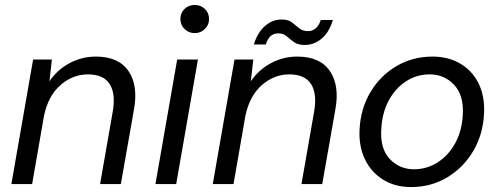

<svg xmlns="http://www.w3.org/2000/svg" viewBox="-20 -745 2025 777"><path d="M26 0 114 -504H190L180 -416Q212 -463 261.5 -489.5Q311 -516 368 -516Q460 -516 500 -457.5Q540 -399 522 -301L469 0H385L436 -292Q449 -365 424 -404.5Q399 -444 336 -444Q274 -444 224.5 -400.5Q175 -357 158 -276L110 0Z M768 -611Q744 -611 727 -627.5Q710 -644 710 -668Q710 -693 727 -709Q744 -725 768 -725Q792 -725 809 -709Q826 -693 826 -668Q826 -644 809 -627.5Q792 -611 768 -611ZM609 0 697 -504H781L693 0Z M841 0 929 -504H1005L995 -416Q1027 -463 1076.5 -489.5Q1126 -516 1183 -516Q1275 -516 1315 -457.5Q1355 -399 1337 -301L1284 0H1200L1251 -292Q1264 -365 1239 -404.5Q1214 -444 1151 -444Q1089 -444 1039.5 -400.5Q990 -357 973 -276L925 0ZM1007 -565Q1023 -615 1053 -640.5Q1083 -666 1120 -666Q1147 -666 1162 -654Q1177 -642 1191 -630.5Q1205 -619 1227 -619Q1243 -619 1257 -630Q1271 -641 1278 -664H1327Q1312 -614 1281.5 -588.5Q1251 -563 1213 -563Q1186 -563 1170 -574.5Q1154 -586 1140.5 -598Q1127 -610 1106 -610Q1069 -610 1056 -565Z M1644 12Q1579 12 1531 -17.5Q1483 -47 1457.5 -99Q1432 -151 1435 -219Q1439 -305 1479 -372Q1519 -439 1584.5 -477.5Q1650 -516 1730 -516Q1795 -516 1843.5 -487Q1892 -458 1917 -407Q1942 -356 1939 -287Q1935 -201 1895 -133.5Q1855 -66 1789.5 -27Q1724 12 1644 12ZM1655 -60Q1708 -60 1752 -88.5Q1796 -117 1823 -167Q1850 -217 1853 -283Q1857 -360 1817.5 -402Q1778 -444 1719 -444Q1666 -444 1622.5 -415.5Q1579 -387 1552.5 -337Q1526 -287 1523 -221Q1518 -143 1557.5 -101.5Q1597 -60 1655 -60Z"/></svg>

Font: DM Sans Italic
Style: Regular
Weight: 400
Italic angle: -10°
Designer: Colophon Foundry, Jonny Pinhorn
Foundry: Colophon Foundry
Version: Version 4.004; ttfautohint (v1.8.4.7-5d5b)